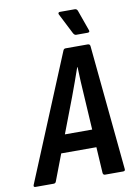

<svg xmlns="http://www.w3.org/2000/svg" viewBox="-121 -898 675 958"><g transform="rotate(-10 216.0 -419.5)"><path d="M-20 0Q-32 0 -27.6 -11.4L234.2 -643.6Q238 -655 247 -655H360.2Q371.1 -655 372.1 -643.6L433.7 -11.4Q435.7 0 423.4 0H332.5Q322 0 321.2 -11.4L297.2 -410.9Q295 -445.9 293 -481.4Q291 -516.9 290.2 -551.9H288.2Q276.4 -516.9 263.5 -481.7Q250.6 -446.5 237.4 -410.5L85.2 -11.4Q82.2 0 72.2 0ZM117.5 -142.4 149.6 -232.7H323.5L328.7 -142.4ZM311.8 -712.3Q306.6 -712.3 303 -715.3Q299.4 -718.4 296.6 -723.6L243.5 -828Q241.7 -832.4 243.8 -835.7Q245.9 -839 250.9 -839H326.2Q337.2 -839 341 -828L378.2 -723.6Q380.2 -718.8 378 -715.5Q375.8 -712.3 369.6 -712.3Z"/></g></svg>

Font: Sofia Sans Condensed
Style: Italic
Weight: 400
Italic angle: -9°
Designer: Botio Nikoltchev, Ani Petrova
Foundry: lettersoup
Version: Version 4.101